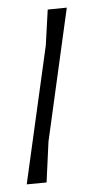

<svg xmlns="http://www.w3.org/2000/svg" viewBox="-20 -479 245 503"><path d="M155 -459 107 -108 102 -1 50 4 100 -360 105 -454Z"/></svg>

Font: Alegreya Sans SC Light
Style: Italic
Weight: 300
Italic angle: -7°
Designer: Juan Pablo del Peral
Foundry: Huerta Tipografica
Version: Version 2.007